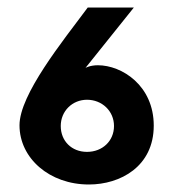

<svg xmlns="http://www.w3.org/2000/svg" viewBox="-20 -484 461 512"><path d="M142 -148C142 -188 173 -218 212 -218C252 -218 284 -188 284 -148C284 -108 253 -79 212 -79C171 -79 142 -108 142 -148ZM214 -464C147 -374 32 -232 32 -150C32 -62 112 8 217 8C301 8 390 -40 390 -149C390 -256 305 -310 241 -310C220 -310 208 -303 208 -303L337 -464Z"/></svg>

Font: Hussar Tani
Style: Bold
Weight: 700
Foundry: Cannot Into Space Fonts
Version: Version 0.92